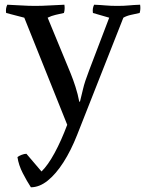

<svg xmlns="http://www.w3.org/2000/svg" viewBox="-20 -525 615 814"><path d="M111 269Q94 243 76.5 209Q59 175 54 141Q60 136 71.5 131.5Q83 127 92 127L156 202Q183 176 211.5 123.5Q240 71 265 4L83 -450L6 -470Q3 -489 11 -505Q38 -504 69.5 -502Q101 -500 129 -500Q158 -500 191.5 -502Q225 -504 253 -505Q256 -486 251 -470Q233 -466 215.5 -462Q198 -458 182 -450L265 -249Q270 -237 280 -212.5Q290 -188 300 -157Q310 -126 316 -94H319Q325 -117 332 -147.5Q339 -178 358 -227L443 -450L374 -470Q371 -489 379 -505Q406 -504 427.5 -502Q449 -500 477 -500Q506 -500 526 -502Q546 -504 574 -505Q577 -486 572 -470Q554 -466 535.5 -462Q517 -458 503 -450L307 47Q281 113 249 163Q217 213 182 241Q147 269 111 269Z"/></svg>

Font: Alike
Style: Regular
Weight: 400
Designer: Sveta Sebyakina
Foundry: Cyreal (www.cyreal.org)
Version: Version 1.301; ttfautohint (v1.8.4.7-5d5b)